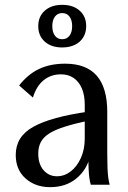

<svg xmlns="http://www.w3.org/2000/svg" viewBox="-20 -763 528 793"><path d="M187 10Q126 10 85.5 -26Q45 -62 45 -123Q45 -161 63 -190Q81 -219 118 -239.5Q155 -260 211.5 -275.5Q268 -291 346 -302V-265Q286 -252 245.5 -239Q205 -226 181.5 -210.5Q158 -195 148 -175Q138 -155 138 -129Q138 -85 160 -60Q182 -35 215 -35Q246 -35 272 -55Q298 -75 314 -110.5Q330 -146 330 -190V-331Q330 -370 318 -398Q306 -426 284 -441Q262 -456 232 -456Q190 -456 160 -431.5Q130 -407 116 -360L59 -410Q96 -457 142 -478.5Q188 -500 249 -500Q293 -500 325.5 -487.5Q358 -475 379.5 -450.5Q401 -426 412 -388.5Q423 -351 423 -301V-127Q423 -92 424 -69Q425 -46 427 -30.5Q429 -15 433 0H355Q351 -14 349 -28.5Q347 -43 346 -65.5Q345 -88 345 -123L352 -118Q339 -62 295.5 -26Q252 10 187 10ZM237 -567Q192 -567 165 -591Q138 -615 138 -655Q138 -695 165 -719Q192 -743 237 -743Q282 -743 309 -719Q336 -695 336 -655Q336 -629 324 -609Q312 -589 289.5 -578Q267 -567 237 -567ZM237 -601Q256 -601 267 -615.5Q278 -630 278 -655Q278 -680 267 -694.5Q256 -709 237 -709Q218 -709 207 -694.5Q196 -680 196 -655Q196 -630 207 -615.5Q218 -601 237 -601Z"/></svg>

Font: Sutasoma
Style: Regular
Weight: 400
Designer: Izhar Fathurrohim, Akbar Rohmanto, Arusyal Khofiqoini
Foundry: Kiwari Kolektiv
Version: Version 1.102